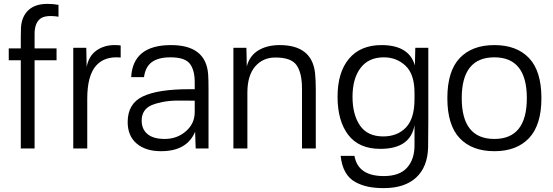

<svg xmlns="http://www.w3.org/2000/svg" viewBox="-20 -764 2848 988"><path d="M224 -744Q256 -744 281 -739V-678Q211 -689 184.5 -665.5Q158 -642 158 -590V-515H271V-454H158V0H87V-454H25V-515H87V-577Q87 -603 88 -623Q92 -680 126.5 -712Q161 -744 224 -744Z M569 -532Q592 -532 601 -530V-468Q517 -476 473 -424.5Q429 -373 429 -256V0H357V-518H424L426 -419Q436 -475 475.5 -503.5Q515 -532 569 -532Z M860 -532Q1039 -532 1051 -383Q1053 -356 1053 -309V0H987L984 -86Q942 14 809 14Q729 14 683 -25.5Q637 -65 637 -136Q637 -231 715.5 -268Q794 -305 953 -305H982V-341Q982 -404 956.5 -436.5Q931 -469 857 -469Q795 -469 761.5 -444.5Q728 -420 721 -367H655Q664 -532 860 -532ZM709 -144Q709 -99 739 -74Q769 -49 828 -49Q891 -49 936.5 -88.5Q982 -128 982 -187V-246Q934 -247 893 -246.5Q852 -246 818 -239.5Q784 -233 759.5 -222.5Q735 -212 722 -192Q709 -172 709 -144Z M1419 -532Q1584 -532 1601 -390Q1605 -354 1605 -300V0H1534V-308Q1534 -388 1506.5 -428Q1479 -468 1399 -468Q1334 -469 1293.5 -422.5Q1253 -376 1253 -287V0H1181V-518H1248L1250 -422Q1264 -477 1309 -504.5Q1354 -532 1419 -532Z M2184 -142Q2184 -38 2183 -5Q2180 96 2121 150Q2062 204 1955 204Q1910 204 1875.5 197Q1841 190 1809 173Q1777 156 1757.5 122Q1738 88 1733 38H1804Q1822 142 1955 142Q2036 142 2074.5 99Q2113 56 2113 -16V-120Q2092 2 1937 2Q1827 2 1772 -70Q1717 -142 1717 -266Q1717 -392 1776 -462Q1835 -532 1943 -532Q2085 -532 2115 -427L2117 -518H2184ZM1794 -266Q1794 -174 1832.5 -118Q1871 -62 1952 -62Q2025 -62 2069 -108Q2113 -154 2113 -254V-286Q2113 -382 2067 -425.5Q2021 -469 1955 -469Q1877 -469 1835.5 -414.5Q1794 -360 1794 -266Z M2524 -49Q2691 -49 2691 -259Q2691 -469 2524 -469Q2356 -469 2356 -259Q2356 -49 2524 -49ZM2766 -259Q2766 -121 2702.5 -53.5Q2639 14 2524 14Q2409 14 2345.5 -53Q2282 -120 2282 -259Q2282 -398 2345.5 -465Q2409 -532 2524 -532Q2639 -532 2702.5 -465Q2766 -398 2766 -259Z"/></svg>

Font: Nacelle Light
Style: Regular
Weight: 300
Designer: Sora Sagano
Foundry: Sora Sagano
Version: Version 1.000;FEAKit 1.0